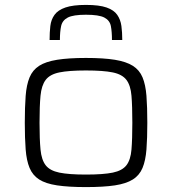

<svg xmlns="http://www.w3.org/2000/svg" viewBox="-20 -754 701 782"><path d="M330 8Q259 8 212.5 1Q166 -6 139.5 -23Q113 -40 100.5 -70Q88 -100 84.5 -145.5Q81 -191 81 -254Q81 -318 84.5 -363.5Q88 -409 100.5 -439Q113 -469 139.5 -486Q166 -503 212.5 -510.5Q259 -518 330 -518Q402 -518 448 -510.5Q494 -503 521 -486Q548 -469 560.5 -439Q573 -409 576.5 -363.5Q580 -318 580 -254Q580 -191 576.5 -145.5Q573 -100 560.5 -70Q548 -40 521 -23Q494 -6 448 1Q402 8 330 8ZM330 -43Q401 -43 439.5 -51Q478 -59 495 -81Q512 -103 515.5 -145Q519 -187 519 -254Q519 -322 515.5 -364Q512 -406 495 -428.5Q478 -451 439.5 -459Q401 -467 330 -467Q260 -467 221.5 -459Q183 -451 166 -428.5Q149 -406 145 -364Q141 -322 141 -254Q141 -187 145 -145Q149 -103 166 -81Q183 -59 221.5 -51Q260 -43 330 -43ZM330 -734Q384 -734 414 -723.5Q444 -713 457.5 -693.5Q471 -674 474.5 -648Q478 -622 478 -591H436Q436 -625 431.5 -648Q427 -671 405 -682.5Q383 -694 330 -694Q278 -694 256 -682.5Q234 -671 229 -648Q224 -625 224 -591H182Q182 -622 185 -648Q188 -674 202 -693.5Q216 -713 246.5 -723.5Q277 -734 330 -734Z"/></svg>

Font: Saira Expanded Light
Style: Regular
Weight: 300
Width: 7
Designer: Hector Gatti with collaboration of the Omnibus-Type team
Foundry: Omnibus-Type
Version: Version 1.101